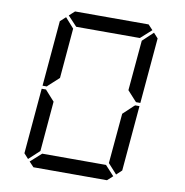

<svg xmlns="http://www.w3.org/2000/svg" viewBox="-103 -1098 1150 1195"><g transform="rotate(10 472.0 -500.0)"><path d="M145.5 -44.9 117.2 -76.2 153.3 -490.2H180.7L184.6 -485.4L240.2 -423.8L212.9 -107.4ZM186.5 -514.6 182.6 -509.8H155.3L191.4 -923.8L225.6 -955.1L281.2 -892.6L253.9 -576.2ZM240.2 -968.8 274.4 -1000H739.3L768.6 -968.8L700.2 -907.2H297.9ZM739.3 -485.4 745.1 -489.3H771.5L735.4 -76.2L702.1 -44.9L645.5 -107.4L673.8 -423.8ZM781.2 -955.1 809.6 -923.8 773.4 -509.8H747.1L742.2 -513.7L686.5 -575.2L714.8 -892.6ZM686.5 -31.2 652.3 0H187.5L158.2 -31.2L226.6 -92.8H629.9Z"/></g></svg>

Font: my7seg
Style: Book
Weight: 400
Italic angle: -5°
Designer: Keshikan(Twitter:@keshinomi_88pro)
Version: Version 0.46